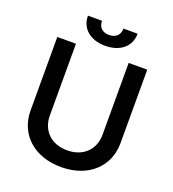

<svg xmlns="http://www.w3.org/2000/svg" viewBox="-162 -1036 1058 1172"><g transform="rotate(20 367.5 -450.5)"><path d="M539.1 -727.3V-260.7C539.1 -165.5 473 -97.3 367.9 -97.3C262.4 -97.3 196.7 -165.5 196.7 -260.7V-727.3H75.6V-250.4C75.6 -96.2 191.4 11.4 367.9 11.4C543.7 11.4 659.8 -96.2 659.8 -250.4V-727.3ZM207 -913.4C206.7 -832 269.2 -776.3 367.5 -776.3C467 -776.3 529.5 -832 529.5 -913.4H437.9C437.5 -878.2 417.6 -846.6 367.5 -846.6C317.1 -846.6 298.3 -878.6 298.3 -913.4Z"/></g></svg>

Font: Magic Ui Pro Semi Bold
Style: Regular
Weight: 600
Designer: Stefan Endress, Andreas Faust
Version: Version 1.000;FEAKit 1.0